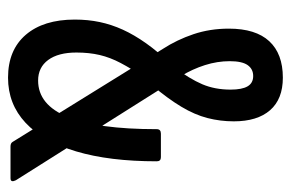

<svg xmlns="http://www.w3.org/2000/svg" viewBox="-140 -560 707 466"><g transform="rotate(90 213.0 -327.5)"><path d="M336 0Q328 0 325 -5L99 -370Q77 -404 63.5 -444Q50 -484 50 -530Q50 -595 80.5 -628Q111 -661 169 -661Q221 -661 248 -630Q275 -599 275 -542Q275 -509 267 -478Q259 -447 239.5 -414.5Q220 -382 188 -344L143 -396Q172 -435 185 -465.5Q198 -496 198 -534Q198 -562 190 -575.5Q182 -589 165 -589Q148 -589 138.5 -575.5Q129 -562 129 -532Q129 -502 138.5 -472Q148 -442 165 -414L418 -13Q421 -7 420 -3.5Q419 0 413 0ZM169 6Q102 6 65 -37Q28 -80 28 -156Q28 -188 34 -216.5Q40 -245 52.5 -272.5Q65 -300 85.5 -329Q106 -358 135 -388L168 -325Q147 -293 133.5 -267.5Q120 -242 114 -216.5Q108 -191 108 -160Q108 -116 126 -91.5Q144 -67 176 -67Q235 -67 264.5 -139Q294 -211 294 -355Q294 -365 305 -365H362Q372 -365 372 -355Q372 -240 348 -159.5Q324 -79 278.5 -36.5Q233 6 169 6Z"/></g></svg>

Font: Sofia Sans Extra Condensed SemiBold
Style: Regular
Weight: 600
Designer: Botio Nikoltchev, Ani Petrova
Foundry: lettersoup
Version: Version 4.101